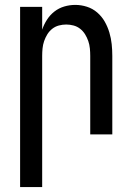

<svg xmlns="http://www.w3.org/2000/svg" viewBox="-20 -548 540 783"><path d="M62 215V-520H152V-427Q159 -448 171.5 -467.5Q184 -487 202 -501Q220 -515 242 -521.5Q264 -528 287 -528Q311 -528 334.5 -520.5Q358 -513 376.5 -497Q395 -481 407 -460Q419 -439 426 -415.5Q433 -392 435.5 -368Q438 -344 438 -320V0H348V-320Q348 -335 346.5 -350.5Q345 -366 340 -380.5Q335 -395 327 -408Q319 -421 307 -430.5Q295 -440 280 -444Q265 -448 250 -448Q235 -448 220 -444Q205 -440 193 -430.5Q181 -421 173 -408Q165 -395 160 -380.5Q155 -366 153.5 -350.5Q152 -335 152 -320V215Z"/></svg>

Font: Iosevka Custom Medium
Style: Regular
Weight: 500
Monospace: yes
Designer: Belleve Invis
Foundry: Belleve Invis
Version: Version 32.5.0; ttfautohint (v1.8.4)